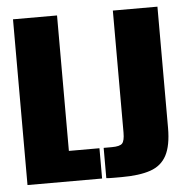

<svg xmlns="http://www.w3.org/2000/svg" viewBox="-46 -636 658 682"><g transform="rotate(-5 282.5 -295.0)"><path d="M25 0V-591H182V-108H291V0ZM360 1Q352 1 333 1Q314 1 306 0V-108H335Q364 -108 372.5 -117.5Q381 -127 381 -156V-591H540V-159Q540 -96 521.5 -61Q503 -26 463.5 -12.5Q424 1 360 1Z"/></g></svg>

Font: Alumni Sans Black
Style: Regular
Weight: 900
Designer: Robert E. Leuschke
Foundry: Robert E. Leuschke
Version: Version 1.018